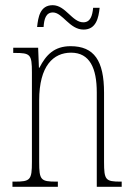

<svg xmlns="http://www.w3.org/2000/svg" viewBox="-20 -720 513 740"><path d="M302 -606C351 -606 360 -652 364 -690H339C336 -660 329 -634 301 -634C258 -634 233 -700 183 -700C134 -700 127 -653 123 -616H148C150 -647 157 -672 184 -672C221 -672 248 -606 302 -606ZM28 0H203V-20H197C137 -20 131 -26 131 -96V-333C131 -467 186 -517 254 -517C326 -517 353 -457 353 -364V0H449V-20H445C387 -20 381 -26 381 -96V-363C381 -486 343 -542 252 -542C189 -542 157 -508 132 -459H130L127 -536H31V-516H36C97 -516 103 -511 103 -441V-96C103 -26 97 -20 36 -20H28Z"/></svg>

Font: Noto Serif Lao ExtraCondensed Thin
Style: Regular
Weight: 100
Width: 2
Designer: Monotype Design Team
Foundry: Monotype Imaging Inc.
Version: Version 2.003